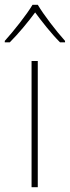

<svg xmlns="http://www.w3.org/2000/svg" viewBox="-42 -783 292 803"><path d="M116 -763H94C70 -722 15 -653 -22 -612V-606H-1C36 -643 77 -693 105 -731C133 -693 172 -643 209 -606H230V-612C193 -653 140 -722 116 -763ZM116 0V-528H90V0Z"/></svg>

Font: Noto Sans Canadian Aboriginal Thin
Style: Regular
Weight: 100
Designer: Monotype Design Team, Typotheque's Kevin King
Foundry: Monotype Imaging Inc.
Version: Version 2.004